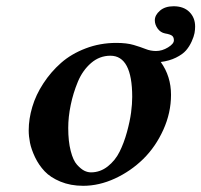

<svg xmlns="http://www.w3.org/2000/svg" viewBox="-20 -582 644 614"><path d="M198.2 -172.9Q198.2 -129.9 206.1 -99.4Q213.9 -68.8 226.3 -55.2Q238.8 -41.5 249.5 -36.1Q260.3 -30.8 271 -30.8Q300.3 -30.8 324.5 -49.8Q348.6 -68.8 362.5 -96.9Q376.5 -125 386 -159.7Q395.5 -194.3 399.2 -222.2Q402.8 -250 402.8 -272Q402.8 -403.8 333 -403.8Q298.3 -403.8 271.2 -380.4Q244.1 -356.9 229 -320.6Q213.9 -284.2 206.1 -246.1Q198.2 -208 198.2 -172.9ZM71.8 -165Q71.8 -201.7 83.3 -240.2Q94.7 -278.8 118.7 -315.4Q142.6 -352.1 175.3 -380.9Q208 -409.7 253.9 -427.2Q299.8 -444.8 352.1 -444.8Q385.3 -444.8 407.5 -438.2Q429.7 -431.6 445.6 -425.3Q461.4 -418.9 479 -418.9Q498.5 -418.9 517.3 -430.4Q536.1 -441.9 536.1 -453.1Q536.1 -462.9 530.5 -467.5Q524.9 -472.2 507.8 -475.1Q493.2 -478 484.1 -490.7Q475.1 -503.4 475.1 -517.1Q475.1 -533.7 491.5 -547.9Q507.8 -562 535.2 -562Q567.4 -562 585.7 -543.7Q604 -525.4 604 -497.1Q604 -487.3 602.1 -476.3Q600.1 -465.3 593 -449.5Q585.9 -433.6 575 -420.9Q564 -408.2 542.7 -397.7Q521.5 -387.2 494.1 -383.8Q526.9 -337.9 526.9 -278.8Q526.9 -221.2 502.2 -166.7Q477.5 -112.3 438 -73.5Q398.4 -34.7 347.7 -11.2Q296.9 12.2 246.1 12.2Q205.6 12.2 173.3 -1.2Q141.1 -14.6 122.6 -34.4Q104 -54.2 92 -79.3Q80.1 -104.5 75.9 -125.5Q71.8 -146.5 71.8 -165Z"/></svg>

Font: Linux Libertine G
Style: Semibold Italic
Weight: 600
Italic angle: -11.5°
Designer: Philipp H. Poll
Foundry: Philipp H. Poll
Version: Version 5.1.1